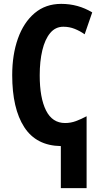

<svg xmlns="http://www.w3.org/2000/svg" viewBox="-20 -744 521 991"><path d="M296 -724Q383 -724 456 -680L417 -567Q393 -584 365.5 -595Q338 -606 307 -606Q266 -606 239 -573.5Q212 -541 198.5 -484.5Q185 -428 185 -355Q185 -239 217.5 -174Q250 -109 316 -109Q345 -109 372 -119Q399 -129 427 -144V227H294V10Q167 8 105 -88Q43 -184 43 -356Q43 -462 72.5 -545Q102 -628 158.5 -676Q215 -724 296 -724Z"/></svg>

Font: Noto Sans ExtraCondensed
Style: Bold
Weight: 700
Width: 2
Designer: Monotype Design Team
Foundry: Monotype Imaging Inc.
Version: Version 2.013; ttfautohint (v1.8.4.7-5d5b)